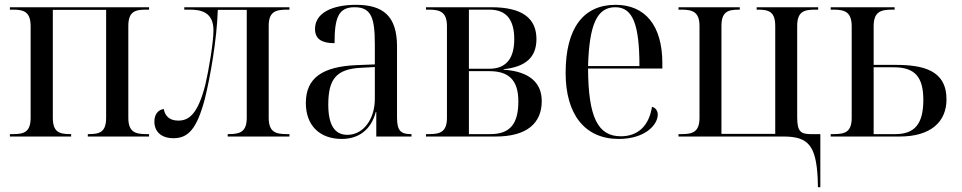

<svg xmlns="http://www.w3.org/2000/svg" viewBox="-20 -566 3990 796"><path d="M21 0H275V-10H272C226 -10 199 -18 199 -78V-525H420V-78C420 -18 393 -10 348 -10H344V0H598V-10H587C540 -10 512 -19 512 -78V-458C512 -518 540 -526 585 -526H598V-536H21V-526H34C79 -526 107 -517 107 -457V-78C107 -18 79 -10 34 -10H21Z M699 7C761 7 796 -32 829 -155C852 -248 879 -401 883 -525H1003V-78C1003 -19 975 -10 928 -10H924V0H1180V-10H1169C1122 -10 1094 -19 1094 -78V-459C1094 -517 1122 -526 1170 -526H1180V-536H744V-526H766C810 -526 865 -518 865 -440C865 -391 845 -273 832 -218C800 -89 761 -66 719 -66C683 -66 664 -85 659 -114C635 -111 620 -91 620 -62C620 -21 648 7 699 7Z M1397 10C1465 10 1518 -26 1538 -102H1540V0H1686V-10H1683C1641 -10 1626 -25 1626 -79V-373C1626 -499 1569 -546 1456 -546C1360 -546 1286 -514 1286 -446C1286 -404 1314 -387 1367 -387C1367 -493 1383 -536 1450 -536C1520 -536 1534 -491 1534 -381V-299L1458 -296C1317 -290 1248 -243 1248 -139C1248 -45 1306 10 1397 10ZM1420 -7C1367 -7 1341 -49 1341 -132C1341 -238 1374 -280 1477 -285L1534 -288V-156C1534 -74 1488 -7 1420 -7Z M1746 0H2035C2164 0 2226 -55 2226 -147C2226 -223 2175 -270 2068 -277V-279C2159 -289 2204 -328 2204 -404C2204 -489 2147 -536 2017 -536H1746V-526H1758C1804 -526 1833 -517 1833 -457V-78C1833 -18 1804 -10 1758 -10H1746ZM2009 -281H1924V-526H2009C2083 -526 2112 -480 2112 -403C2112 -331 2084 -281 2009 -281ZM2013 -10H1924V-271H2009C2087 -271 2129 -236 2129 -146C2129 -54 2096 -10 2013 -10Z M2545 10C2655 10 2707 -49 2707 -91C2707 -106 2698 -120 2683 -123C2670 -41 2622 -1 2554 -1C2459 -1 2419 -79 2418 -282H2726V-304C2726 -461 2654 -546 2532 -546C2400 -546 2325 -451 2325 -264C2325 -91 2405 10 2545 10ZM2631 -292H2418C2423 -467 2456 -536 2531 -536C2603 -536 2631 -466 2631 -292Z M3370 173 3371 210H3381V-10H3340C3298 -10 3285 -23 3285 -81V-458C3285 -518 3313 -526 3360 -526H3372V-536H3117V-526H3122C3167 -526 3194 -518 3194 -458V-11H2971V-458C2971 -518 2998 -526 3044 -526H3047V-536H2793V-526H2805C2851 -526 2880 -517 2880 -458V-78C2880 -18 2851 -10 2805 -10H2793V0H3229C3332 0 3363 39 3370 173Z M3424 0H3710C3839 0 3904 -61 3904 -154C3904 -275 3807 -297 3693 -297H3602V-457C3602 -516 3630 -526 3677 -526H3689V-536H3424V-526H3436C3483 -526 3511 -516 3511 -456V-78C3511 -19 3484 -10 3436 -10H3424ZM3692 -10H3602V-287H3686C3771 -287 3808 -249 3808 -152C3808 -52 3772 -10 3692 -10Z"/></svg>

Font: Noto Serif Display SemiCondensed
Style: Regular
Weight: 400
Width: 4
Designer: Monotype Design Team
Foundry: Monotype Imaging Inc.
Version: Version 2.009